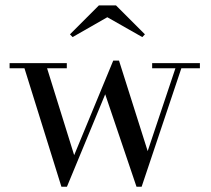

<svg xmlns="http://www.w3.org/2000/svg" viewBox="-20 -700 802 730"><path d="M388 -634.5 521 -559 531 -569.5 421 -679.5H356L246 -569.5L256 -559ZM262 -110 159 -440.5H234V-460H16.5V-440.5H73L213.5 10H234.5L380 -341.5L499 10H518.5L669.5 -440.5H740V-460H558.5V-440.5H647L541.5 -125.5L432.5 -469.5H410.5Z"/></svg>

Font: Bodoni* 11
Style: Regular
Weight: 400
Version: Version 2.3